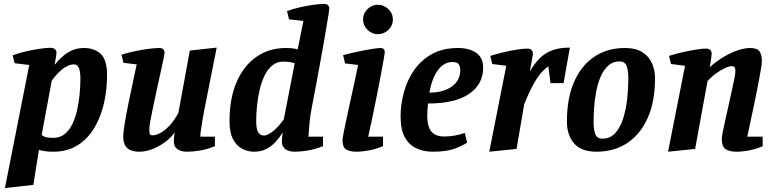

<svg xmlns="http://www.w3.org/2000/svg" viewBox="-20 -758 3932 972"><path d="M5 194 128 -429 54 -438 44 -478Q74 -489 110 -497.5Q146 -506 180 -511Q214 -516 236 -516Q250 -516 258 -509Q266 -502 266 -491Q266 -486 264 -474Q262 -462 260 -449.5Q258 -437 256 -430Q277 -455 299 -474Q321 -493 347 -504Q373 -515 405 -515Q457 -515 489.5 -485.5Q522 -456 522 -377Q522 -305 506.5 -236Q491 -167 458 -111.5Q425 -56 373.5 -23Q322 10 250 10Q225 10 208.5 7.5Q192 5 177 1L149 178ZM250 -60Q283 -60 306.5 -78.5Q330 -97 345.5 -128.5Q361 -160 370 -199Q379 -238 383 -280Q387 -322 387 -361Q387 -376 385 -392.5Q383 -409 376 -420.5Q369 -432 354 -432Q339 -432 323.5 -425Q308 -418 293.5 -406Q279 -394 266 -379.5Q253 -365 242 -350L191 -75Q202 -65 217.5 -62.5Q233 -60 250 -60Z M686 10Q657 10 639 1.5Q621 -7 612.5 -24Q604 -41 604 -65Q604 -89 611.5 -134Q619 -179 630 -233.5Q641 -288 652.5 -340.5Q664 -393 672 -432L605 -440L595 -481Q626 -491 661.5 -498.5Q697 -506 730.5 -510.5Q764 -515 787 -515Q801 -515 807 -508Q813 -501 813 -490Q813 -485 807.5 -458Q802 -431 793 -391.5Q784 -352 774.5 -307Q765 -262 756 -220.5Q747 -179 741.5 -148Q736 -117 736 -105Q736 -89 738 -81Q740 -73 753 -73Q770 -73 793 -85.5Q816 -98 839.5 -123.5Q863 -149 883 -186L941 -502L1077 -517L1015 -205Q1009 -175 1004.5 -147Q1000 -119 997 -98Q994 -77 994 -66H1068V-18Q1028 -2 993 4Q958 10 927 10Q897 10 878.5 -2.5Q860 -15 860 -43Q860 -47 860.5 -54.5Q861 -62 862 -71Q863 -80 864 -87Q844 -59 813.5 -37Q783 -15 749.5 -2.5Q716 10 686 10Z M1265 10Q1237 10 1208.5 -3.5Q1180 -17 1161 -51Q1142 -85 1142 -144Q1142 -260 1178 -343Q1214 -426 1278.5 -470.5Q1343 -515 1427 -515Q1443 -515 1458 -513.5Q1473 -512 1487 -508L1516 -652L1443 -660L1433 -702Q1463 -713 1498 -721Q1533 -729 1565.5 -733.5Q1598 -738 1621 -738Q1635 -738 1641 -731.5Q1647 -725 1647 -714Q1647 -709 1643 -684Q1639 -659 1632.5 -620Q1626 -581 1617.5 -532.5Q1609 -484 1599 -430Q1589 -376 1579 -321.5Q1569 -267 1559 -217Q1551 -177 1547.5 -142.5Q1544 -108 1543 -87Q1542 -66 1541 -66H1615V-18Q1574 -2 1538 4Q1502 10 1473 10Q1442 10 1424.5 -3Q1407 -16 1407 -43Q1407 -50 1408 -60Q1409 -70 1410 -78.5Q1411 -87 1411 -87Q1394 -60 1373.5 -38Q1353 -16 1326.5 -3Q1300 10 1265 10ZM1315 -72Q1327 -72 1341 -79.5Q1355 -87 1369 -99.5Q1383 -112 1395.5 -126.5Q1408 -141 1417 -155L1472 -438Q1461 -442 1445.5 -444Q1430 -446 1413 -446Q1381 -446 1357.5 -426Q1334 -406 1318.5 -373.5Q1303 -341 1294 -301Q1285 -261 1281 -221Q1277 -181 1277 -146Q1277 -102 1288 -87Q1299 -72 1315 -72Z M1784 10Q1750 10 1732 -1.5Q1714 -13 1714 -48Q1714 -57 1719.5 -85.5Q1725 -114 1734 -156Q1743 -198 1753.5 -245.5Q1764 -293 1774.5 -341Q1785 -389 1793 -429L1727 -437L1717 -479Q1755 -489 1793 -497Q1831 -505 1862 -510Q1893 -515 1907 -515Q1917 -515 1922.5 -509Q1928 -503 1928 -493Q1928 -489 1922.5 -457.5Q1917 -426 1908 -378.5Q1899 -331 1888 -275.5Q1877 -220 1865.5 -165Q1854 -110 1844 -66H1919V-18Q1883 -3 1848 3.5Q1813 10 1784 10ZM1893 -585Q1863 -585 1840.5 -607Q1818 -629 1818 -660Q1818 -690 1840.5 -712Q1863 -734 1893 -734Q1923 -734 1946 -712Q1969 -690 1969 -659Q1969 -629 1946.5 -607Q1924 -585 1893 -585Z M2170 10Q2125 10 2088 -7Q2051 -24 2029.5 -63Q2008 -102 2008 -167Q2008 -230 2025 -292Q2042 -354 2077.5 -404.5Q2113 -455 2168 -485Q2223 -515 2299 -515Q2356 -515 2391 -490.5Q2426 -466 2426 -416Q2426 -331 2354.5 -282.5Q2283 -234 2147 -234Q2145 -217 2144 -204.5Q2143 -192 2143 -172Q2143 -139 2151 -115.5Q2159 -92 2178 -79.5Q2197 -67 2228 -67Q2251 -67 2278 -71Q2305 -75 2333 -85L2345 -36Q2321 -20 2280.5 -5Q2240 10 2170 10ZM2154 -289Q2223 -289 2266.5 -319.5Q2310 -350 2310 -403Q2310 -420 2303 -432Q2296 -444 2270 -444Q2228 -444 2197.5 -403.5Q2167 -363 2154 -289Z M2457 10 2543 -425 2472 -434 2462 -475Q2490 -484 2525.5 -492.5Q2561 -501 2594.5 -506.5Q2628 -512 2650 -512Q2664 -512 2671 -504.5Q2678 -497 2678 -485Q2678 -482 2674.5 -463.5Q2671 -445 2667.5 -425.5Q2664 -406 2662 -396Q2686 -437 2713.5 -464Q2741 -491 2777.5 -504Q2814 -517 2865 -517L2833 -337H2767L2756 -422Q2740 -412 2721.5 -391.5Q2703 -371 2681.5 -333Q2660 -295 2634 -231L2595 -4Z M3000 10Q2922 10 2886 -32.5Q2850 -75 2850 -142Q2850 -261 2886.5 -344Q2923 -427 2989 -471Q3055 -515 3143 -515Q3198 -515 3231.5 -494Q3265 -473 3280.5 -438.5Q3296 -404 3296 -361Q3296 -244 3259 -161Q3222 -78 3155.5 -34Q3089 10 3000 10ZM3030 -56Q3069 -56 3094.5 -84Q3120 -112 3134.5 -157.5Q3149 -203 3155 -256.5Q3161 -310 3161 -361Q3161 -400 3152.5 -423.5Q3144 -447 3116 -447Q3083 -447 3060 -426.5Q3037 -406 3022 -372.5Q3007 -339 2999 -298.5Q2991 -258 2988 -217Q2985 -176 2985 -142Q2985 -103 2993.5 -79.5Q3002 -56 3030 -56Z M3362 10 3448 -425 3377 -434 3367 -475Q3397 -485 3432.5 -493Q3468 -501 3500.5 -506.5Q3533 -512 3555 -512Q3569 -512 3576 -504.5Q3583 -497 3583 -486Q3583 -481 3581 -467.5Q3579 -454 3577 -440Q3575 -426 3573 -418Q3612 -452 3649.5 -473.5Q3687 -495 3720 -505Q3753 -515 3775 -515Q3813 -515 3825 -498Q3837 -481 3837 -448Q3837 -437 3832 -407Q3827 -377 3819 -334.5Q3811 -292 3801 -244.5Q3791 -197 3781 -150.5Q3771 -104 3763 -66H3841V-18Q3813 -5 3776.5 2.5Q3740 10 3708 10Q3674 10 3654 -2.5Q3634 -15 3634 -56Q3634 -65 3639 -90.5Q3644 -116 3652 -151Q3660 -186 3668.5 -225Q3677 -264 3685 -299.5Q3693 -335 3698 -361.5Q3703 -388 3703 -398Q3703 -406 3700.5 -414.5Q3698 -423 3684 -423Q3671 -423 3648.5 -412.5Q3626 -402 3603 -385Q3580 -368 3562 -348L3499 -4Z"/></svg>

Font: Manuale
Style: Bold Italic
Weight: 700
Italic angle: -11°
Version: Version 1.002